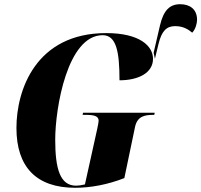

<svg xmlns="http://www.w3.org/2000/svg" viewBox="-20 -881 955 911"><path d="M715 -602 732 -672C747 -734 770 -757 811 -757C850 -757 874 -741 892 -726C908 -742 915 -771 915 -787C915 -838 880 -861 835 -861C786 -861 756 -833 739 -760L709 -631ZM337 10C410 10 491 -5 570 -36L621 -280C632 -329 666 -336 708 -336H712L714 -346H374L372 -336H386C425 -336 448 -331 448 -308C448 -301 445 -288 441 -268L383 -6C367 -2 352 0 341 0C265 0 242 -80 242 -218C242 -369 300 -714 467 -714C532 -714 547 -636 547 -500C635 -500 706 -534 706 -602C706 -662 644 -724 484 -724C150 -724 58 -454 58 -274C58 -90 151 10 337 10Z"/></svg>

Font: Noto Serif Display Condensed Black
Style: Italic
Weight: 900
Width: 3
Italic angle: -12°
Designer: Monotype Design Team
Foundry: Monotype Imaging Inc.
Version: Version 2.009